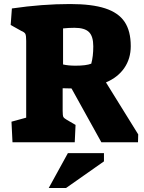

<svg xmlns="http://www.w3.org/2000/svg" viewBox="-20 -706 714 953"><path d="M37 -102 110 -122V-503Q110 -529 106 -537.5Q102 -546 85 -553L33 -582L39 -664Q189 -686 328 -686Q436 -686 502 -664.5Q568 -643 598.5 -597.5Q629 -552 629 -477Q629 -415 597 -368.5Q565 -322 506 -297L666 -39L665 0H483L335 -267L291 -268V-156Q291 -132 294.5 -125.5Q298 -119 312 -111L355 -86L351 0H42ZM433 -390Q443 -426 443 -476Q443 -526 421.5 -547Q400 -568 350 -568Q322 -568 293 -565V-386Q319 -380 355 -380Q408 -380 433 -390ZM317 54H496V95L308 227H222Z"/></svg>

Font: Suez One
Style: Regular
Weight: 400
Version: Version 1.000